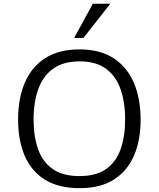

<svg xmlns="http://www.w3.org/2000/svg" viewBox="-20 -980 834 1010"><path d="M398.9 9.8Q288.1 9.8 216.3 -34.9Q144.5 -79.6 109.9 -160.6Q75.2 -241.7 75.2 -351.1Q75.2 -463.4 111.1 -546.4Q147 -629.4 218.8 -674.8Q290.5 -720.2 399.4 -720.2Q505.4 -720.2 576.7 -674.3Q647.9 -628.4 683.8 -545.2Q719.7 -461.9 719.7 -349.6Q719.7 -242.7 685.1 -161.9Q650.4 -81.1 579.3 -35.6Q508.3 9.8 398.9 9.8ZM397.5 -53.7Q486.3 -53.7 538.8 -91.3Q591.3 -128.9 614.7 -195.8Q638.2 -262.7 638.2 -350.6Q638.2 -442.4 614 -511.2Q589.8 -580.1 537.1 -618.7Q484.4 -657.2 398.9 -657.2Q313.5 -657.2 260 -618.9Q206.5 -580.6 181.6 -512Q156.7 -443.4 156.7 -350.6Q156.7 -262.7 180.2 -195.8Q203.6 -128.9 256.6 -91.3Q309.6 -53.7 397.5 -53.7ZM370.1 -780.3 468.3 -960.4H560.1L418.9 -780.3Z"/></svg>

Font: Comme Light
Style: Regular
Weight: 300
Version: Version 1.000;gftools[0.9.27]